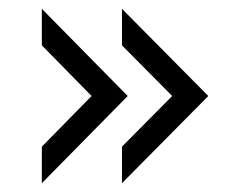

<svg xmlns="http://www.w3.org/2000/svg" viewBox="-20 -482 518 436"><path d="M75 -149 188 -264 75 -379V-462L270 -264L75 -66ZM257 -149 371 -264 257 -379V-462L453 -264L257 -66Z"/></svg>

Font: D-DIN
Style: Regular
Weight: 400
Designer: Charles Nix
Foundry: Datto Inc.
Version: Version 1.00